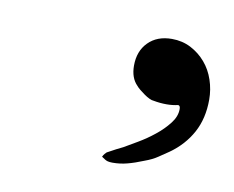

<svg xmlns="http://www.w3.org/2000/svg" viewBox="-39 -765 365 300"><g transform="rotate(10 143.5 -614.5)"><path d="M137.2 -517.6Q137.7 -518.6 138.7 -520.3Q139.6 -522 143.1 -525.4Q151.4 -529.8 157.2 -533Q163.1 -536.1 167.5 -538.1Q175.8 -543 188.7 -550.5Q201.7 -558.1 213.9 -567.9Q226.1 -577.6 234.9 -588.9Q243.7 -600.1 243.7 -611.8Q243.7 -617.7 240.2 -617.7Q235.8 -616.7 231.4 -616.2Q227.1 -615.7 222.2 -615.7Q216.8 -615.7 211.7 -616.2Q206.5 -616.7 201.2 -617.7Q198.7 -617.7 194.6 -619.6Q190.4 -621.6 186.3 -624.5Q182.1 -627.4 178.2 -630.6Q174.3 -633.8 172.4 -636.2Q161.6 -647 161.6 -666.5Q161.6 -689.5 175.5 -703.6Q189.5 -717.8 212.9 -717.8Q229.5 -717.8 243.2 -710.7Q256.8 -703.6 266.6 -692.1Q276.4 -680.7 281.5 -665.5Q286.6 -650.4 286.6 -634.3Q286.6 -604.5 274.4 -582Q262.2 -559.6 240.2 -543.9Q232.4 -538.6 224.1 -533Q215.8 -527.3 203.6 -522.9Q189.5 -517.1 178.2 -514.2Q167 -511.2 154.8 -511.2Q150.4 -511.2 147.2 -512Q144 -512.7 137.2 -517.6Z"/></g></svg>

Font: IM FELL French Canon
Style: Italic
Weight: 400
Italic angle: -17°
Designer: Igino Marini
Foundry: Igino Marini
Version: 3.00